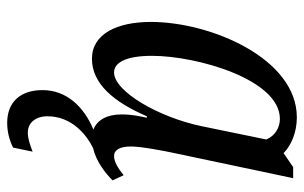

<svg xmlns="http://www.w3.org/2000/svg" viewBox="-172 -414 826 521"><g transform="rotate(90 240.5 -153.0)"><path d="M139 10C206 10 256 -48 295 -139H299C295 -118 290 -101 290 -70C290 -31 305 -4 331 6C269 32 224 79 224 144C224 205 257 240 313 240C337 240 360 234 380 224L391 171C370 179 355 184 339 184C313 184 295 163 295 131C295 66 343 26 381 7C417 -1 449 -26 469 -46L455 -76C436 -61 419 -50 403 -50C386 -50 377 -66 377 -96C377 -125 390 -191 395 -214L463 -536H433L395 -510C374 -531 338 -546 298 -546C138 -546 39 -312 39 -150C39 -59 71 10 139 10ZM176 -50C150 -50 131 -81 131 -153C131 -275 195 -500 302 -500C326 -500 348 -487 358 -463L322 -288C298 -172 228 -50 176 -50Z"/></g></svg>

Font: Noto Serif ExtraCondensed
Style: Italic
Weight: 400
Width: 2
Italic angle: -12°
Designer: Monotype Design Team
Foundry: Monotype Imaging Inc.
Version: Version 2.014